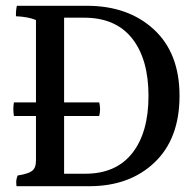

<svg xmlns="http://www.w3.org/2000/svg" viewBox="-20 -738 666 662"><path d="M201 -139H274Q380 -139 436 -210Q492 -281 492 -407.5Q492 -534 435.5 -605.5Q379 -677 270 -677H201V-385H322Q325 -374 325 -362Q325 -350 322 -338H201ZM280 -718Q422 -718 510.5 -636.5Q599 -555 599 -407.5Q599 -260 513 -178Q427 -96 288 -96H37Q36 -101 36 -111Q36 -121 41 -133Q75 -138 89.5 -148Q104 -158 104 -184V-338H28Q26 -350 26 -362Q26 -374 28 -385H104V-669Q78 -680 35 -682Q35 -685 35 -693.5Q35 -702 38 -718Z"/></svg>

Font: Halant Medium
Style: Regular
Weight: 500
Designer: Hitesh Malaviya (Devanagari), Satya Rajpurohit (Latin)
Foundry: Indian Type Foundry
Version: Version 1.101;PS 1.0;hotconv 1.0.78;makeotf.lib2.5.61930; tt